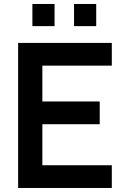

<svg xmlns="http://www.w3.org/2000/svg" viewBox="-20 -933 625 953"><path d="M535 0H70V-720H535V-607.2H190.3V-429.3H475V-316.5H190.3V-112.8H535ZM457.5 -803.3H347.5V-913.3H457.5ZM250.8 -803.3H140.8V-913.3H250.8Z"/></svg>

Font: Manrope Variable Light
Style: Regular
Weight: 200
Designer: Mikhail Sharanda
Foundry: Mikhail Sharanda
Version: Version 4.505